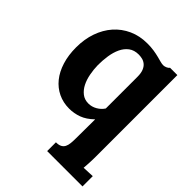

<svg xmlns="http://www.w3.org/2000/svg" viewBox="-217 -634 1007 1007"><g transform="rotate(45 286.5 -130.5)"><path d="M510.7 94.2Q510.7 101.6 510.5 111.8Q510.3 122.1 509.8 133.8Q509.3 145.5 508.5 158Q507.8 170.4 506.8 181.6L571.8 178.7V254.9H309.6V189.9Q330.1 189.9 342 183.6Q354 177.2 359.9 165.5Q365.7 153.8 367.4 137.5Q369.1 121.1 369.1 101.1L370.1 -40H369.1Q336.9 -8.8 303.2 3.7Q269.5 16.1 233.9 16.1Q189 16.1 151.9 -1.7Q114.7 -19.5 88.1 -52.5Q61.5 -85.4 46.9 -132.3Q32.2 -179.2 32.2 -237.3Q32.2 -297.9 50 -348.9Q67.9 -399.9 100.6 -437Q133.3 -474.1 179.4 -495.1Q225.6 -516.1 282.2 -516.1Q310.1 -516.1 331.5 -512.7Q353 -509.3 369.9 -504.9Q386.7 -500.5 399.4 -497.1Q412.1 -493.7 422.4 -493.7Q429.7 -493.7 440.2 -497.8Q450.7 -502 456.5 -509.8H510.7ZM286.1 -74.2Q311 -74.2 333.5 -87.2Q356 -100.1 369.1 -120.6V-355.5Q369.1 -383.3 361.8 -400.6Q354.5 -418 343 -427.2Q331.5 -436.5 317.9 -439.7Q304.2 -442.9 291.5 -442.9Q258.3 -442.9 236.3 -426.3Q214.4 -409.7 201.7 -382.6Q189 -355.5 183.8 -321.3Q178.7 -287.1 178.7 -252.4Q179.2 -220.2 185.3 -188.2Q191.4 -156.2 204.1 -131.1Q216.8 -106 237.1 -90.1Q257.3 -74.2 286.1 -74.2Z"/></g></svg>

Font: DimaFred
Style: Bold
Weight: 800
Designer: R.Balvardi
Foundry: R.Balvardi (r.balvardi@gmail.com)
Version: Version 1.00;August 2, 2018;FontCreator 11.5.0.2427 64-bit